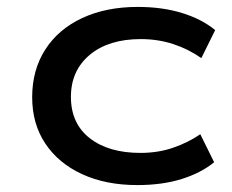

<svg xmlns="http://www.w3.org/2000/svg" viewBox="-20 -526 670 555"><path d="M377 9Q286 9 217.5 -22.5Q149 -54 111 -111Q73 -168 73 -245Q73 -324 111 -383Q149 -442 218 -474Q287 -506 378 -506Q449 -506 506 -488.5Q563 -471 602 -439L562 -358Q525 -384 481 -398.5Q437 -413 387 -413Q294 -413 239.5 -367.5Q185 -322 185 -246Q185 -169 239.5 -126.5Q294 -84 386 -84Q437 -84 480.5 -99Q524 -114 559 -138L599 -57Q561 -26 505 -8.5Q449 9 377 9Z"/></svg>

Font: Nunito Sans 7pt Expanded Medium
Style: Regular
Weight: 500
Width: 7
Designer: Vernon Adams
Foundry: Vernon Adams
Version: Version 3.101;gftools[0.9.27]